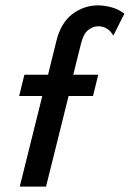

<svg xmlns="http://www.w3.org/2000/svg" viewBox="-20 -695 483 715"><path d="M53.5 0 137.5 -337.5H51.4L70.8 -416.7H159L189.6 -541Q206.2 -609.7 249.3 -642.4Q292.4 -675 345.1 -675Q368.1 -675 395.5 -667.7Q422.9 -660.4 443.1 -643.8L402.1 -562.5Q381.9 -597.2 345.1 -597.2Q326.4 -597.2 308.3 -583Q290.3 -568.8 281.2 -530.6L252.8 -416.7H345.8L326.4 -337.5H235.4L151.4 0Z"/></svg>

Font: Afacad Medium
Style: Italic
Weight: 500
Italic angle: -14°
Designer: Kristian Moeller
Foundry: Dicotype
Version: Version 1.000; ttfautohint (v1.8.4.7-5d5b)